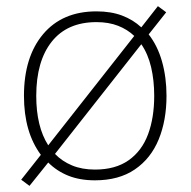

<svg xmlns="http://www.w3.org/2000/svg" viewBox="-20 -577 621 625"><path d="M522 -265Q522 -185 496.5 -123Q471 -61 419 -25.5Q367 10 289 10Q240 10 202.5 -5Q165 -20 137 -48L76 28L49 8L113 -73Q58 -147 58 -265Q58 -392 120.5 -466Q183 -540 294 -540Q341 -540 377 -526.5Q413 -513 440 -488L494 -557L521 -537L464 -465Q493 -428 507.5 -376.5Q522 -325 522 -265ZM98 -265Q98 -165 137 -104L417 -460Q395 -481 364.5 -493Q334 -505 294 -505Q199 -505 148.5 -441.5Q98 -378 98 -265ZM482 -265Q482 -315 472 -358Q462 -401 440 -433L159 -76Q182 -52 214.5 -38.5Q247 -25 289 -25Q356 -25 399 -55.5Q442 -86 462 -140Q482 -194 482 -265Z"/></svg>

Font: Noto Sans Kannada ExtraLight
Style: Regular
Weight: 200
Designer: Jelle Bosma - Monotype Design Team
Foundry: Monotype Imaging Inc.
Version: Version 2.005; ttfautohint (v1.8.4.7-5d5b)